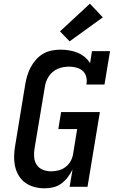

<svg xmlns="http://www.w3.org/2000/svg" viewBox="-20 -1012 640 1040"><path d="M222 8Q194 8 167 1Q140 -6 118 -21.5Q96 -37 82 -60Q68 -83 62 -109.5Q56 -136 56.5 -165Q57 -194 62 -222L117 -557Q121 -580 128 -603.5Q135 -627 147 -649Q159 -671 176 -690Q193 -709 215 -721.5Q237 -734 261 -738.5Q285 -743 308 -743Q332 -743 355.5 -739Q379 -735 400 -726.5Q421 -718 438.5 -703.5Q456 -689 468 -670L478 -735H576L546 -554H448Q452 -575 447.5 -594.5Q443 -614 429 -627Q415 -640 395 -645.5Q375 -651 355 -651Q340 -651 324.5 -648.5Q309 -646 294.5 -640Q280 -634 267 -623.5Q254 -613 245 -599.5Q236 -586 230.5 -571.5Q225 -557 223 -542L167 -207Q163 -184 165 -160.5Q167 -137 179 -119Q191 -101 212 -92.5Q233 -84 256 -84Q277 -84 297 -89Q317 -94 334.5 -107Q352 -120 362.5 -139Q373 -158 376 -178L398 -313H296L311 -405H521L454 0H357L373 -94Q362 -72 347 -52Q332 -32 312 -17.5Q292 -3 268.5 2.5Q245 8 222 8ZM357 -788 305 -842 467 -992 537 -918Z"/></svg>

Font: Iosevka Curly Slab SmBdEx
Style: Italic
Weight: 600
Width: 7
Italic angle: -9°
Monospace: yes
Designer: Belleve Invis
Foundry: Belleve Invis
Version: Version 11.1.0; ttfautohint (v1.8.3)